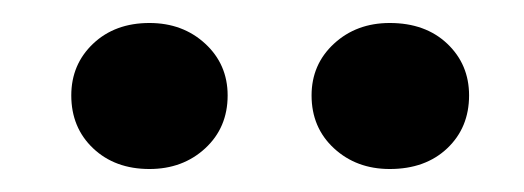

<svg xmlns="http://www.w3.org/2000/svg" viewBox="-20 -714 456 167"><path d="M110 -567Q80 -567 61 -585Q42 -603 42 -631Q42 -658 61 -676Q80 -694 110 -694Q139 -694 158.5 -676Q178 -658 178 -631Q178 -603 158.5 -585Q139 -567 110 -567ZM319 -567Q290 -567 270.5 -585Q251 -603 251 -631Q251 -658 270.5 -676Q290 -694 319 -694Q350 -694 369 -676Q388 -658 388 -631Q388 -603 369 -585Q350 -567 319 -567Z"/></svg>

Font: Platypi Light
Style: Regular
Weight: 400
Version: Version 1.200